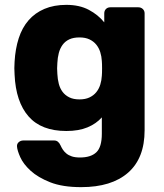

<svg xmlns="http://www.w3.org/2000/svg" viewBox="-20 -550 674 790"><path d="M314 220Q237 220 186.5 200Q136 180 106 152.5Q76 125 63.5 97Q51 69 50 53Q49 42 57 35Q65 28 76 28H203Q220 28 229 48Q233 57 238.5 65.5Q244 74 253 81.5Q262 89 275.5 93.5Q289 98 309 98Q354 98 376.5 76.5Q399 55 399 0V-67Q376 -41 340 -26Q304 -11 253 -11Q150 -11 97.5 -71Q45 -131 40 -243Q39 -258 39 -269.5Q39 -281 40 -296Q43 -349 57 -392.5Q71 -436 97.5 -466.5Q124 -497 163 -513.5Q202 -530 253 -530Q307 -530 345.5 -509.5Q384 -489 409 -458V-495Q409 -506 416 -513Q423 -520 434 -520H549Q560 -520 567.5 -513Q575 -506 575 -495V-14Q575 101 507 160.5Q439 220 314 220ZM307 -141Q331 -141 348 -149Q365 -157 376 -170.5Q387 -184 392.5 -201.5Q398 -219 399 -238Q400 -249 400 -268.5Q400 -288 399 -299Q398 -318 392.5 -335.5Q387 -353 376 -366.5Q365 -380 348 -388Q331 -396 307 -396Q282 -396 265 -388Q248 -380 237.5 -365.5Q227 -351 222 -332Q217 -313 216 -291Q214 -269 216 -246Q217 -224 222 -205Q227 -186 237.5 -172Q248 -158 265 -149.5Q282 -141 307 -141Z"/></svg>

Font: Fz Rubik
Style: Bold
Weight: 700
Designer: Hubert and Fischer
Foundry: Hubert and Fischer
Version: Vit hóa bi FontZin.com